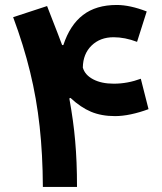

<svg xmlns="http://www.w3.org/2000/svg" viewBox="-20 -741 643 761"><path d="M231.1 -562.4H226.2Q216.7 -588.1 207.5 -611.8Q198.4 -635.5 188.3 -661Q178.3 -686.5 166.6 -717L32.1 -672.9Q73.7 -561.2 99.3 -456Q125 -350.7 137.1 -239.9Q149.3 -129.1 149.9 0H285.2Q285.2 -52.6 283.4 -96.8Q281.6 -141.1 278 -181.8Q274.5 -222.4 268.8 -263.7Q263.1 -304.9 254.8 -351L259.4 -353Q299.1 -315.7 340.5 -298.2Q381.9 -280.8 435.9 -280.8Q465.2 -280.8 499.2 -288Q533.3 -295.2 568.7 -308.4L538.1 -428.9Q512.7 -419.4 485.8 -414.4Q458.8 -409.3 430.8 -409.3Q382.1 -409.3 349.3 -426.6Q316.4 -443.9 308.3 -473.2Q309.1 -527.6 343 -560.5Q376.9 -593.4 430.2 -593.4Q475.1 -593.4 523.2 -575.1L561.5 -695.6Q495 -721.3 442.6 -721.3Q360.8 -721.3 309 -681.6Q257.2 -641.9 231.1 -562.4Z"/></svg>

Font: Estedad-FD VF
Style: Regular
Weight: 100
Designer: Amin Abedi
Version: Version 7.3